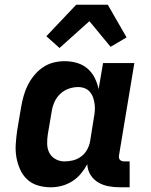

<svg xmlns="http://www.w3.org/2000/svg" viewBox="-20 -788 640 816"><path d="M196 8Q167 8 140.5 0Q114 -8 95 -26Q76 -44 65 -69Q54 -94 49.5 -121Q45 -148 47 -176.5Q49 -205 53 -234L70 -334Q74 -357 80.5 -380.5Q87 -404 98 -426Q109 -448 125 -467.5Q141 -487 162 -501.5Q183 -516 207 -522Q231 -528 254 -528Q282 -528 307.5 -520.5Q333 -513 352 -496.5Q371 -480 382.5 -457Q394 -434 399 -409L418 -520H551L486 -129Q485 -123 485.5 -118Q486 -113 489.5 -109Q493 -105 498 -103.5Q503 -102 509 -102H531V8H490Q465 8 441 3.5Q417 -1 397 -13Q377 -25 364.5 -45Q352 -65 351 -90Q339 -68 323 -49Q307 -30 286 -17Q265 -4 242 2Q219 8 196 8ZM254 -102Q272 -102 290.5 -106.5Q309 -111 325 -123Q341 -135 350.5 -152.5Q360 -170 363 -188L379 -288Q382 -303 383 -318Q384 -333 382 -347Q380 -361 375.5 -374Q371 -387 362 -397.5Q353 -408 340 -413Q327 -418 312 -418Q292 -418 272 -411Q252 -404 236.5 -389.5Q221 -375 212 -355.5Q203 -336 200 -316L183 -216Q180 -196 180.5 -175.5Q181 -155 190 -138Q199 -121 216.5 -111.5Q234 -102 254 -102ZM233 -584 177 -634 304 -768H438L518 -629L450 -589L360 -698Z"/></svg>

Font: Iosevka Extrabold Extended
Style: Italic
Weight: 800
Width: 7
Italic angle: -9°
Monospace: yes
Designer: Belleve Invis
Foundry: Belleve Invis
Version: Version 32.5.0; ttfautohint (v1.8.4)